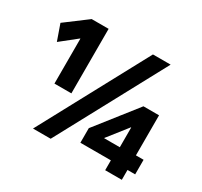

<svg xmlns="http://www.w3.org/2000/svg" viewBox="-151 -930 1186 1129"><g transform="rotate(30 442.5 -365.0)"><path d="M192 0 585 -730H705L312 0ZM169 -292V-597H167L59 -511L21 -619L169 -730H284V-292ZM682 0V-67H475V-166L689 -438H795V-166H847V-67H795V0ZM583 -160H689V-294H687L583 -162Z"/></g></svg>

Font: M PLUS 1
Style: Bold
Weight: 700
Designer: Coji Morishita
Foundry: UNDERFOREST DESIGN
Version: Version 1.001